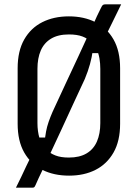

<svg xmlns="http://www.w3.org/2000/svg" viewBox="-20 -796 640 892"><path d="M543 -776Q521 -732 500 -688Q479 -644 458 -603L463 -549H394L411 -561Q407 -531 398 -498Q389 -465 374 -429Q346 -370 319 -310.5Q292 -251 264 -191Q236 -131 208 -71Q204 -63 200.5 -54.5Q197 -46 193 -37Q183 -17 175 -1Q167 15 160 30.5Q153 46 145 64Q141 73 138 74.5Q135 76 128 76Q123 76 112.5 76Q102 76 90 76Q78 76 68 76Q58 76 54 76Q66 52 78.5 26Q91 0 102 -24Q113 -48 122 -65L151 -157H193L187 -141Q190 -163 194 -185Q198 -207 206 -230Q214 -253 224 -276Q253 -340 284.5 -406.5Q316 -473 345 -536Q374 -599 397 -649Q401 -655 403.5 -661.5Q406 -668 409 -673Q420 -699 430 -720Q440 -741 448 -757Q454 -770 458 -773Q462 -776 472 -776Q484 -776 495.5 -776Q507 -776 518.5 -776Q530 -776 543 -776ZM300 -720Q370 -720 423.5 -693Q477 -666 507.5 -612.5Q538 -559 538 -479V-221Q538 -141 507.5 -87.5Q477 -34 424 -7Q371 20 301 20Q230 20 176.5 -7Q123 -34 92.5 -87.5Q62 -141 62 -221V-479Q62 -559 92.5 -612.5Q123 -666 176.5 -693Q230 -720 300 -720ZM154 -224Q154 -186 163.5 -154Q173 -122 194 -101Q212 -84 237 -74Q262 -64 300 -64Q350 -64 382.5 -83.5Q415 -103 430.5 -139Q446 -175 446 -224V-476Q446 -502 442 -525Q438 -548 429 -567Q420 -586 406 -599Q388 -617 363 -626.5Q338 -636 300 -636Q250 -636 217.5 -616.5Q185 -597 169.5 -561.5Q154 -526 154 -476Z"/></svg>

Font: RecMonoLinear Nerd Font Mono
Style: Regular
Weight: 400
Monospace: yes
Version: Version 1.085; ttfautohint (v1.8.4.7-5d5b);Nerd Fonts 3.2.1